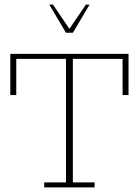

<svg xmlns="http://www.w3.org/2000/svg" viewBox="-20 -818 606 838"><path d="M173 0V-22H268V-561H51V-403H25V-583H541V-403H515V-561H298V-22H393V0ZM268 -675 195 -798H211L283 -692L355 -798H371L298 -675Z"/></svg>

Font: Rokkitt SemiBold Thin
Style: Regular
Weight: 250
Version: Version 3.103